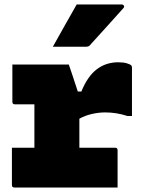

<svg xmlns="http://www.w3.org/2000/svg" viewBox="-20 -834 640 854"><path d="M33 -177H133V-370H46Q35 -370 35 -381V-547H286Q286 -547 290.5 -534Q295 -521 301.5 -501.5Q308 -482 314.5 -462Q321 -442 326 -427H342Q369 -494 410 -525.5Q451 -557 506 -557Q529 -557 544 -552.5Q559 -548 564 -543Q567 -540 567 -533V-318H547Q498 -334 448 -334Q419 -334 388.5 -327Q358 -320 333 -306V-177H492Q503 -177 503 -166V0H44Q33 0 33 -11ZM321 -814H522Q528 -814 531 -808.5Q534 -803 529 -798Q491 -755 457.5 -718.5Q424 -682 380 -633Q375 -626 361 -626H215Q241 -673 267.5 -719.5Q294 -766 321 -814Z"/></svg>

Font: Recursive Mn Lnr St Blk
Style: Regular
Weight: 900
Monospace: yes
Version: Version 1.079;hotconv 1.0.112;makeotfexe 2.5.65598; ttfautoh